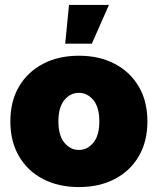

<svg xmlns="http://www.w3.org/2000/svg" viewBox="-20 -756 647 788"><path d="M303.7 11.7Q220.2 11.7 156.7 -21.2Q93.3 -54.2 57.9 -114.7Q22.5 -175.3 22.5 -257.8Q22.5 -340.3 57.9 -400.6Q93.3 -460.9 156.7 -494.1Q220.2 -527.3 303.7 -527.3Q387.7 -527.3 450.9 -494.1Q514.2 -460.9 549.6 -400.6Q585 -340.3 585 -257.8Q585 -175.3 549.6 -114.7Q514.2 -54.2 450.9 -21.2Q387.7 11.7 303.7 11.7ZM303.7 -140.6Q338.4 -140.6 363 -170.2Q387.7 -199.7 387.7 -257.8Q387.7 -315.9 363 -345.5Q338.4 -375 303.7 -375Q269 -375 244.4 -345.5Q219.7 -315.9 219.7 -257.8Q219.7 -199.7 244.4 -170.2Q269 -140.6 303.7 -140.6ZM247.6 -576.7 263.2 -735.8H427.2L356.9 -576.7Z"/></svg>

Font: Inter Display Black
Style: Regular
Weight: 900
Designer: Rasmus Andersson
Foundry: rsms
Version: Version 4.000;git-a52131595